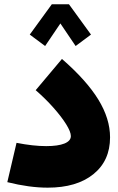

<svg xmlns="http://www.w3.org/2000/svg" viewBox="-20 -863 545 885"><path d="M218.8 -843.3H297.9L399.4 -703.6L328.6 -650.9L258.3 -754.9L188 -650.9L117.2 -703.6ZM487.3 -230Q487.3 -122.1 410.4 -60.1Q333.5 2 199.7 2Q115.2 2 13.7 -23.4L56.2 -204.6Q133.3 -189.5 192.9 -189.5Q247.1 -189.5 276.9 -201.4Q306.6 -213.4 306.6 -235.8Q306.6 -255.4 284.9 -290.3Q263.2 -325.2 226.3 -366.7Q189.5 -408.2 144.5 -447.3L265.6 -591.3Q378.9 -492.7 433.1 -404.3Q487.3 -315.9 487.3 -230Z"/></svg>

Font: Estedad-FD Black
Style: Regular
Weight: 900
Designer: Amin Abedi
Version: Version 7.3